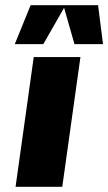

<svg xmlns="http://www.w3.org/2000/svg" viewBox="-20 -720 417 740"><path d="M220 0H40L110 -500H290ZM377 -550H267L227 -690L147 -550H37L98 -700H358Z"/></svg>

Font: Fivo Sans Modern Heavy
Style: Regular
Weight: 900
Designer: Alexander Slobzheninov
Foundry: Alexander Slobzheninov
Version: 1.0